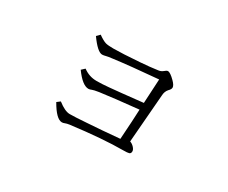

<svg xmlns="http://www.w3.org/2000/svg" viewBox="-86 -779 1172 989"><g transform="rotate(30 500.0 -284.0)"><path d="M639.6 -110.4Q647.9 -232.9 649.9 -290Q501 -274.9 424.8 -264.2Q394 -259.3 386.7 -255.9Q375.5 -251 367.7 -251Q332 -251 284.7 -316.4L303.7 -334Q339.8 -307.1 383.8 -307.1Q415.5 -307.1 457 -311Q503.4 -314.9 651.9 -331.1L659.7 -475.1Q487.8 -460.4 397 -448.2Q372.1 -445.3 363.8 -442.9Q349.1 -439 340.8 -439Q313.5 -439 265.6 -506.3L283.7 -524.4Q312.5 -503.9 329.6 -499Q344.2 -495.1 376 -495.1Q425.3 -495.1 530.8 -502.9Q585.4 -506.8 629.9 -513.2Q646.5 -514.6 657.7 -523.9Q670.4 -535.2 677.7 -535.2Q691.9 -535.2 720.7 -506.3Q740.7 -486.3 740.7 -473.1Q740.7 -462.9 727.5 -450.2Q713.9 -434.6 712.9 -411.1Q703.6 -289.1 689.9 -124Q703.6 -119.6 714.8 -107.4Q725.6 -95.7 725.6 -85Q725.6 -72.8 716.3 -69.3Q708 -66.4 681.6 -66.4Q562.5 -66.4 377 -43Q360.4 -40.5 352.5 -37.1Q343.3 -33.2 335.9 -33.2Q302.2 -33.2 258.8 -109.4L277.8 -124Q320.8 -90.3 349.6 -90.3Q381.3 -90.3 446.8 -95.2Q533.2 -100.6 639.6 -110.4Z"/></g></svg>

Font: I.MingCP
Style: Regular
Weight: 400
Designer: I.Font Project
Version: Version 8.000; Sep 06, 2022